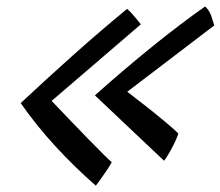

<svg xmlns="http://www.w3.org/2000/svg" viewBox="-20 -588 698 608"><path d="M629.5 -567.5Q643.5 -555 650 -534.5Q656.5 -514 658.5 -507.5L383 -297.5Q412 -275.5 445.8 -248.8Q479.5 -222 507 -199Q534.5 -176 544.5 -165.5Q542 -154.5 532.2 -134.5Q522.5 -114.5 512.2 -97.8Q502 -81 499.5 -79L280.5 -286Q372.5 -368 461.5 -440Q550.5 -512 629.5 -567.5ZM382.5 -560Q394.5 -549.5 407.5 -533.8Q420.5 -518 426 -511L143.5 -268.5Q171.5 -239 202.8 -206.5Q234 -174 262.2 -145Q290.5 -116 310 -96.8Q329.5 -77.5 334 -74.5Q328 -63 316.2 -45.8Q304.5 -28.5 294.5 -14.8Q284.5 -1 283.5 0Q217 -58 156.2 -124Q95.5 -190 45.5 -261.5Q123.5 -334.5 208.8 -410.8Q294 -487 382.5 -560Z"/></svg>

Font: Grandstander
Style: Italic
Weight: 400
Italic angle: -15°
Designer: Tyler Finck
Foundry: Etcetera Type Co
Version: Version 1.200; ttfautohint (v1.8.3)